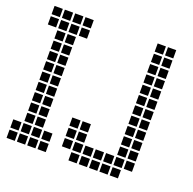

<svg xmlns="http://www.w3.org/2000/svg" viewBox="-115 -762 881 875"><g transform="rotate(20 325.0 -325.0)"><path d="M55 -645V-605H95V-645ZM55 -595V-555H95V-595ZM55 -545V-505H95V-545ZM55 -495V-455H95V-495ZM55 -445V-405H95V-445ZM55 -395V-355H95V-395ZM55 -345V-305H95V-345ZM55 -295V-255H95V-295ZM55 -245V-205H95V-245ZM55 -195V-155H95V-195ZM55 -145V-105H95V-145ZM55 -95V-55H95V-95ZM55 -45V-5H95V-45ZM105 -45V-5H145V-45ZM105 -95V-55H145V-95ZM105 -145V-105H145V-145ZM105 -195V-155H145V-195ZM105 -245V-205H145V-245ZM105 -295V-255H145V-295ZM105 -345V-305H145V-345ZM105 -395V-355H145V-395ZM105 -445V-405H145V-445ZM105 -495V-455H145V-495ZM105 -545V-505H145V-545ZM105 -595V-555H145V-595ZM105 -645V-605H145V-645ZM5 -645V-605H45V-645ZM155 -645V-605H195V-645ZM5 -595V-555H45V-595ZM155 -595V-555H195V-595ZM5 -45V-5H45V-45ZM5 -95V-55H45V-95ZM155 -95V-55H195V-95ZM155 -45V-5H195V-45ZM255 -95V-55H295V-95ZM255 -145V-105H295V-145ZM255 -195V-155H295V-195ZM305 -195V-155H345V-195ZM305 -145V-105H345V-145ZM305 -95V-55H345V-95ZM305 -45V-5H345V-45ZM355 -95V-55H395V-95ZM405 -95V-55H445V-95ZM455 -95V-55H495V-95ZM355 -45V-5H395V-45ZM405 -45V-5H445V-45ZM455 -45V-5H495V-45ZM505 -45V-5H545V-45ZM505 -95V-55H545V-95ZM505 -145V-105H545V-145ZM505 -195V-155H545V-195ZM505 -245V-205H545V-245ZM505 -295V-255H545V-295ZM505 -345V-305H545V-345ZM505 -395V-355H545V-395ZM505 -445V-405H545V-445ZM505 -495V-455H545V-495ZM505 -545V-505H545V-545ZM505 -595V-555H545V-595ZM505 -645V-605H545V-645ZM555 -645V-605H595V-645ZM555 -595V-555H595V-595ZM555 -545V-505H595V-545ZM555 -495V-455H595V-495ZM555 -445V-405H595V-445ZM555 -395V-355H595V-395ZM555 -345V-305H595V-345ZM555 -295V-255H595V-295ZM555 -245V-205H595V-245ZM555 -195V-155H595V-195ZM555 -145V-105H595V-145ZM555 -95V-55H595V-95Z"/></g></svg>

Font: Nose Transport 13 Square
Style: Regular
Weight: 400
Designer: Nico Rohrbach
Foundry: Nose
Version: Version 1.400;Glyphs 3.2.3 (3260)